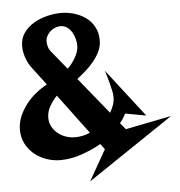

<svg xmlns="http://www.w3.org/2000/svg" viewBox="-58 -804 925 985"><g transform="rotate(-5 404.5 -312.0)"><path d="M808.6 -172.9 366.2 125 456.1 -33.2 434.6 -61.5Q388.7 -35.2 333.5 -16.1Q278.3 2.9 224.6 2.9Q187.5 2.9 152.3 -9.3Q117.2 -21.5 89.8 -44.4Q62.5 -67.4 46.4 -99.1Q30.3 -130.9 30.3 -169.9Q30.3 -205.1 43.9 -237.8Q57.6 -270.5 79.6 -299.3Q101.6 -328.1 129.9 -351.1Q158.2 -374 188.5 -389.6L119.1 -481.4Q100.6 -504.9 89.8 -536.1Q79.1 -567.4 79.1 -596.7Q79.1 -636.7 100.1 -665.5Q121.1 -694.3 152.8 -712.9Q184.6 -731.4 221.7 -740.2Q258.8 -749 292 -749Q327.1 -749 360.8 -738.8Q394.5 -728.5 420.9 -709Q447.3 -689.5 462.9 -659.7Q478.5 -629.9 478.5 -591.8Q478.5 -562.5 465.8 -535.6Q453.1 -508.8 434.1 -485.4Q415 -461.9 391.6 -441.4Q368.2 -420.9 346.7 -404.3L499 -216.8Q509.8 -235.4 516.6 -254.9Q523.4 -274.4 523.4 -295.9Q523.4 -310.5 519.5 -328.6Q515.6 -346.7 510.7 -365.7Q505.9 -384.8 500.5 -402.3Q495.1 -419.9 491.2 -433.6L682.6 -186.5L575.2 -206.1Q569.3 -193.4 561.5 -181.6Q553.7 -169.9 544.9 -159.2L572.3 -126ZM361.3 -574.2Q361.3 -590.8 356.4 -609.9Q351.6 -628.9 341.8 -645Q332 -661.1 317.4 -671.4Q302.7 -681.6 283.2 -681.6Q268.6 -681.6 254.9 -675.8Q241.2 -669.9 230.5 -660.2Q219.7 -650.4 212.9 -637.2Q206.1 -624 206.1 -609.4Q206.1 -597.7 209.5 -584Q212.9 -570.3 220.7 -560.5L301.8 -460.9Q311.5 -469.7 322.3 -483.4Q333 -497.1 341.8 -512.2Q350.6 -527.3 356 -543.5Q361.3 -559.6 361.3 -574.2ZM386.7 -124 234.4 -328.1Q212.9 -305.7 196.8 -277.8Q180.7 -250 180.7 -218.8Q180.7 -193.4 191.9 -172.9Q203.1 -152.3 221.2 -137.7Q239.3 -123 262.2 -115.2Q285.2 -107.4 308.6 -107.4Q350.6 -107.4 386.7 -124Z"/></g></svg>

Font: Fontdiner Swanky
Style: Regular
Weight: 400
Designer: Font Diner, Inc
Foundry: Font Diner, Inc
Version: Version 1.000